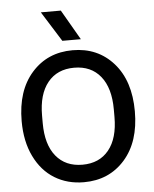

<svg xmlns="http://www.w3.org/2000/svg" viewBox="-60 -954 814 1014"><g transform="rotate(-5 347.0 -447.0)"><path d="M344.2 9.8Q256.8 9.8 189.2 -31.5Q121.6 -72.8 82.8 -152.6Q43.9 -232.4 43.9 -339.8Q43.9 -501.5 127.4 -595.7Q210.9 -689.9 344.2 -689.9Q477.5 -689.9 560.8 -595.7Q644 -501.5 644 -339.8Q644 -178.2 560.8 -84.2Q477.5 9.8 344.2 9.8ZM153.8 -319.8Q153.8 -206.5 204.1 -144.8Q254.4 -83 344.2 -83Q434.1 -83 484.1 -144.8Q534.2 -206.5 534.2 -319.8V-359.9Q534.2 -473.1 484.1 -535.2Q434.1 -597.2 344.2 -597.2Q254.4 -597.2 204.1 -535.2Q153.8 -473.1 153.8 -359.9ZM194.8 -903.8H300.8L393.1 -744.1H294.9Z"/></g></svg>

Font: TASA Orbiter Text Medium
Style: Regular
Weight: 500
Designer: Weizhong Zhang
Version: Version 1.000;Glyphs 3.1.2 (3151)